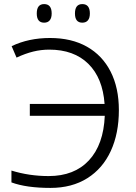

<svg xmlns="http://www.w3.org/2000/svg" viewBox="-20 -910 665 940"><path d="M160 -844Q160 -890 196 -890Q233 -890 233 -844Q233 -822 223.5 -810.5Q214 -799 196 -799Q160 -799 160 -844ZM347 -844Q347 -890 383 -890Q420 -890 420 -844Q420 -822 410.5 -810.5Q401 -799 383 -799Q347 -799 347 -844ZM36 -17V-75Q123 -48 218 -48Q344 -48 415.5 -125Q487 -202 493 -343H126V-401H492Q483 -528 412.5 -597.5Q342 -667 221 -667Q181 -667 142.5 -657.5Q104 -648 61 -628L37 -684Q120 -724 225 -724Q330 -724 405.5 -681.5Q481 -639 521.5 -559.5Q562 -480 562 -371Q562 -257 522.5 -171Q483 -85 407.5 -37.5Q332 10 227 10Q109 10 36 -17Z"/></svg>

Font: OpenSansMMV
Style: Light
Weight: 300
Foundry: Ascender Corporation
Version: Version 4.001